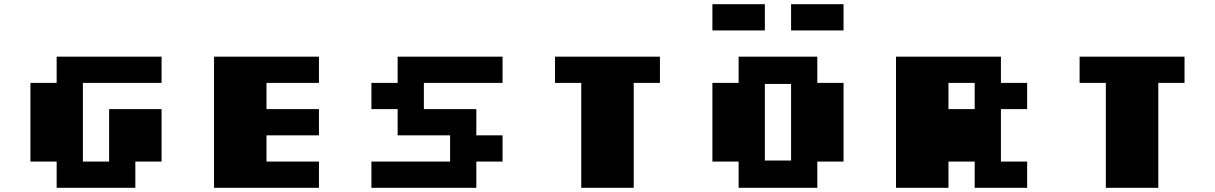

<svg xmlns="http://www.w3.org/2000/svg" viewBox="-20 -895 5790 915"><path d="M250 0V-125H125V-500H250V-625H750V-500H375V-125H500V-375H750V-125H625V0Z M1000 0V-625H1500V-500H1250V-375H1500V-250H1250V-125H1500V0Z M1750 0V-125H2125V-250H1875V-375H1750V-500H1875V-625H2375V-500H2000V-375H2250V-250H2375V-125H2250V0Z M2750 0V-500H2625V-625H3125V-500H3000V0Z M3500 0V-125H3375V-500H3500V-625H3875V-500H4000V-125H3875V0ZM3625 -130H3750V-495H3625ZM3750 -750V-875H4000V-750ZM3375 -750V-875H3625V-750Z M4250 0V-625H4750V-500H4875V-375H4750V-125H4875V0H4625V-125H4500V0ZM4500 -375H4625V-500H4500Z M5250 0V-500H5125V-625H5625V-500H5500V0Z"/></svg>

Font: Silkscreen
Style: Bold
Weight: 700
Designer: Jason Kottke
Foundry: Jason Kottke
Version: Version 1.001; ttfautohint (v1.8.4.7-5d5b)